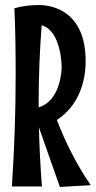

<svg xmlns="http://www.w3.org/2000/svg" viewBox="-20 -734 379 760"><path d="M319 -492C319 -689 188 -714 135 -714C110 -714 72 -712 37 -701C41 -614 42 -527 42 -441C42 -292 37 -143 27 4H146C140 -72 136 -151 134 -230L217 6L339 -1C285 -80 241 -166 205 -259C288 -313 319 -405 319 -492ZM133 -328C133 -430 137 -532 145 -634C224 -611 224 -471 224 -468C224 -468 224 -336 133 -309Z"/></svg>

Font: Mouse Memoirs
Style: Regular
Weight: 400
Designer: Astigmatic (AOETI)
Foundry: Astigmatic (AOETI)
Version: Version 1.000